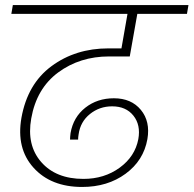

<svg xmlns="http://www.w3.org/2000/svg" viewBox="-20 -760 768 762"><path d="M25 -705 31 -740H728L722 -705H525L495 -536H413Q297 -536 211 -472.5Q125 -409 104 -290Q85 -184 143.5 -117Q202 -50 311 -50Q394 -50 455 -94.5Q516 -139 529 -208Q539 -264 509.5 -301Q480 -338 425 -338Q375 -338 337 -307.5Q299 -277 292 -227Q290 -215 290 -206H258Q258 -216 260 -232Q271 -295 318.5 -332.5Q366 -370 432 -370Q501 -370 539 -324Q577 -278 565 -208Q550 -123 478.5 -70.5Q407 -18 306 -18Q182 -18 113 -94.5Q44 -171 65 -292Q89 -427 184.5 -497.5Q280 -568 410 -568H462L486 -705Z"/></svg>

Font: Poppins ExtraLight
Style: Italic
Weight: 275
Italic angle: -10°
Designer: Ninad Kale (Devanagari), Jonny Pinhorn (Latin)
Foundry: Indian Type Foundry
Version: Version 3.200;PS 1.000;hotconv 16.6.54;makeotf.lib2.5.65590